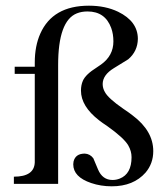

<svg xmlns="http://www.w3.org/2000/svg" viewBox="-20 -653 583 682"><path d="M524.4 -116.2Q524.4 -187.5 452.1 -242.2Q441.4 -251 418 -266.6Q364.3 -303.7 352.5 -326.2Q344.7 -339.8 344.7 -354.5Q344.7 -386.7 384.8 -411.1Q431.6 -439.5 435.5 -442.4Q468.8 -470.7 469.7 -514.6Q469.7 -577.1 399.4 -611.3Q354.5 -632.8 295.9 -632.8Q167 -632.8 123 -533.2Q103.5 -489.3 103.5 -430.7V-416H32.2V-390.6H103.5V-76.2Q101.6 -25.4 29.3 -25.4V0H186.5V-421.9Q186.5 -579.1 252.9 -605.5Q269.5 -612.3 291 -612.3Q353.5 -612.3 375 -553.7Q382.8 -532.2 382.8 -505.9Q382.8 -455.1 338.9 -423.8Q334 -419.9 323.2 -413.1Q284.2 -388.7 274.4 -366.2Q267.6 -350.6 267.6 -331.1Q267.6 -275.4 332 -225.6Q341.8 -217.8 362.3 -204.1Q419.9 -163.1 435.5 -136.7Q447.3 -116.2 447.3 -94.7Q447.3 -35.2 405.3 -18.6Q392.6 -13.7 379.9 -13.7Q343.8 -13.7 328.1 -51.3Q312.5 -88.9 311.5 -90.8Q299.8 -106.4 281.2 -107.4Q248 -107.4 241.2 -79.1Q240.2 -74.2 240.2 -69.3Q240.2 -24.4 303.7 -2.9Q337.9 8.8 377 8.8Q454.1 8.8 497.1 -40Q524.4 -72.3 524.4 -116.2Z"/></svg>

Font: Abhaya Libre Medium
Style: Regular
Weight: 500
Designer: Pushpananda Ekanayake, Sol Matas, Pathum Egodawatta
Foundry: Mooniak
Version: Version 1.050 ; ttfautohint (v1.6)